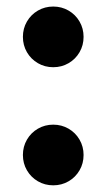

<svg xmlns="http://www.w3.org/2000/svg" viewBox="-20 -553 322 581"><path d="M49.3 -441.4Q49.3 -466.8 61.5 -487.8Q73.7 -508.8 94.7 -521Q115.7 -533.2 141.1 -533.2Q166.5 -533.2 187.5 -521Q208.5 -508.8 220.7 -487.8Q232.9 -466.8 232.9 -441.4Q232.9 -416 220.7 -395Q208.5 -374 187.5 -361.8Q166.5 -349.6 141.1 -349.6Q115.7 -349.6 94.7 -361.8Q73.7 -374 61.5 -395Q49.3 -416 49.3 -441.4ZM49.3 -84Q49.3 -109.4 61.5 -130.4Q73.7 -151.4 94.7 -163.6Q115.7 -175.8 141.1 -175.8Q166.5 -175.8 187.5 -163.6Q208.5 -151.4 220.7 -130.4Q232.9 -109.4 232.9 -84Q232.9 -58.6 220.7 -37.6Q208.5 -16.6 187.5 -4.4Q166.5 7.8 141.1 7.8Q115.7 7.8 94.7 -4.4Q73.7 -16.6 61.5 -37.6Q49.3 -58.6 49.3 -84Z"/></svg>

Font: Reddit Sans Chocolate ExtraBold
Style: Regular
Weight: 800
Designer: Stephen Hutchings
Foundry: Reddit
Version: Version 1.011